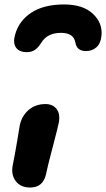

<svg xmlns="http://www.w3.org/2000/svg" viewBox="-20 -835 478 865"><path d="M269 -814.9Q354 -814.9 398.7 -772.7Q443.4 -730.5 437 -672.9Q433.6 -639.2 414.6 -622.1Q395.5 -605 367.2 -605Q325.7 -605 319.8 -643.1Q312 -687 254.9 -687Q193.8 -687 167 -644Q153.3 -621.6 138.2 -610.8Q123 -600.1 101.1 -600.1Q65.4 -600.1 51.5 -621.6Q37.6 -643.1 47.9 -678.2Q64.9 -741.2 121.3 -778.1Q177.7 -814.9 269 -814.9ZM116.2 9.8Q72.3 9.8 50.8 -19.3Q29.3 -48.3 37.1 -88.9Q48.3 -145 57.9 -202.9Q67.4 -260.7 68.8 -269Q77.6 -312.5 108.6 -339.4Q139.6 -366.2 185.1 -366.2Q217.3 -366.2 234.6 -344.5Q252 -322.8 245.1 -283.2Q241.7 -264.6 217 -170.9Q192.4 -77.1 188 -53.2Q175.3 9.8 116.2 9.8Z"/></svg>

Font: Shantell Sans Irregular
Style: Bold Italic
Weight: 700
Italic angle: -11.31°
Designer: Stephen Nixon, Anya Danilova, Shantell Martin
Foundry: Arrow Type
Version: Version 1.006;[9816181b4]